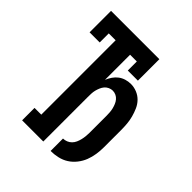

<svg xmlns="http://www.w3.org/2000/svg" viewBox="-203 -867 1006 1006"><g transform="rotate(45 300.0 -363.5)"><path d="M335 8V-84Q348 -84 360.5 -89Q373 -94 382.5 -103.5Q392 -113 397.5 -125.5Q403 -138 406 -150.5Q409 -163 410.5 -176.5Q412 -190 412 -203V-330Q412 -342 411 -355Q410 -368 407 -380Q404 -392 399 -404Q394 -416 386 -425.5Q378 -435 366.5 -440.5Q355 -446 342 -446Q330 -446 318 -440.5Q306 -435 298 -425.5Q290 -416 285 -404Q280 -392 277 -380Q274 -368 273.5 -355Q273 -342 273 -330V0H116V-92H166V-643H115V-576H40V-735H398V-576H323V-643H273V-457Q280 -474 290.5 -489.5Q301 -505 315.5 -516Q330 -527 348 -532.5Q366 -538 385 -538Q408 -538 430 -529Q452 -520 468 -503.5Q484 -487 493.5 -465.5Q503 -444 509 -421.5Q515 -399 517 -376Q519 -353 519 -330V-203Q519 -177 515 -150.5Q511 -124 501.5 -99.5Q492 -75 475 -53.5Q458 -32 436 -18Q414 -4 387.5 2Q361 8 335 8Z"/></g></svg>

Font: Iosevka Curly Slab SmBdEx
Style: Regular
Weight: 600
Width: 7
Monospace: yes
Designer: Belleve Invis
Foundry: Belleve Invis
Version: Version 11.1.0; ttfautohint (v1.8.3)